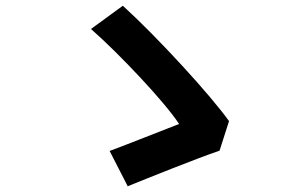

<svg xmlns="http://www.w3.org/2000/svg" viewBox="-20 -684 1040 669"><path d="M745 -159 778 -262C714 -352 531 -552 408 -664L297 -583C393 -499 554 -329 604 -252C547 -230 424 -181 362 -158L425 -35C499 -65 663 -131 745 -159Z"/></svg>

Font: DAIFUKU Sans JP
Style: Bold
Weight: 700
Designer: Original font ‘Source Han Sans JP’ : Ryoko NISHIZUKA  (kana, bopomofo & ideographs); Paul D. Hunt (Latin, Greek & Cyrill
Foundry: Daifuku
Version: Version 1.001